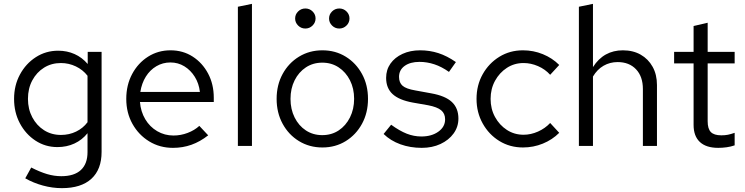

<svg xmlns="http://www.w3.org/2000/svg" viewBox="-20 -757 3863 996"><path d="M301 219Q252 219 202.5 205.5Q153 192 111 168L142 112Q187 135 224 146Q261 157 298 157Q365 157 399.5 125Q434 93 434 32V-66Q406 -31 366 -12.5Q326 6 278 6Q215 6 164 -27.5Q113 -61 83 -117.5Q53 -174 53 -244Q53 -314 83.5 -370.5Q114 -427 166 -460.5Q218 -494 282 -494Q328 -494 367 -476.5Q406 -459 435 -425V-488H507V31Q507 122 454 170.5Q401 219 301 219ZM296 -57Q339 -57 375 -74.5Q411 -92 434 -123V-364Q410 -395 373.5 -412.5Q337 -430 296 -430Q247 -430 208.5 -406Q170 -382 147.5 -340Q125 -298 125 -244Q125 -191 147.5 -148.5Q170 -106 208.5 -81.5Q247 -57 296 -57Z M877.3 10Q808.9 10 754.1 -23.5Q699.2 -57 667.1 -114.4Q635 -171.8 635 -243.9Q635 -316 665.5 -373Q696 -430 748 -463Q800 -496 864.5 -496Q929 -496 979.5 -463.5Q1030 -431 1059.5 -375.5Q1089 -319.9 1089 -250V-228H706Q710 -178 733.5 -138.5Q757 -99 795.5 -76.5Q834 -54 880 -54Q917.6 -54 953.3 -67.5Q989 -81 1014 -104L1060 -55Q1018 -22 973 -6Q928 10 877.3 10ZM708 -280H1017Q1012 -324 990.5 -358.5Q969 -393 936.4 -413Q903.8 -433 864 -433Q824.4 -433 791.2 -413.5Q758 -394 736.5 -359.5Q715 -325 708 -280Z M1214 0V-722L1287 -737V0Z M1652.5 8Q1585 8 1531 -25Q1477 -58 1446 -115.2Q1415 -172.3 1415 -244.2Q1415 -316 1446 -373Q1477 -430 1531 -463Q1585 -496 1652.5 -496Q1720 -496 1773.5 -463Q1827 -430 1858 -373.1Q1889 -316.2 1889 -244.1Q1889 -172 1858 -115Q1827 -58 1773.5 -25Q1720 8 1652.5 8ZM1651.5 -56Q1700 -56 1737 -80.5Q1774 -105 1795.5 -147.9Q1817 -190.9 1817 -244.4Q1817 -298 1795.5 -340.5Q1773.9 -383 1736.8 -407.5Q1699.7 -432 1652 -432Q1604 -432 1566.8 -407.5Q1529.6 -382.9 1508.3 -340.3Q1487 -297.7 1487 -244Q1487 -190.5 1508.3 -147.7Q1529.6 -104.8 1566.8 -80.4Q1604 -56 1651.5 -56ZM1563.9 -609Q1542 -609 1526.5 -624.5Q1511 -640 1511 -661Q1511 -682.5 1526.6 -697.7Q1542.2 -713 1564.1 -713Q1586 -713 1601.5 -697.7Q1617 -682.5 1617 -661Q1617 -640 1601.4 -624.5Q1585.8 -609 1563.9 -609ZM1739.9 -609Q1718 -609 1702.5 -624.5Q1687 -640 1687 -661Q1687 -682.5 1702.6 -697.7Q1718.2 -713 1740.1 -713Q1762 -713 1777.5 -697.7Q1793 -682.5 1793 -661Q1793 -640 1777.4 -624.5Q1761.8 -609 1739.9 -609Z M2168 10Q2108 10 2057 -8.5Q2006 -27 1970 -62L2009 -110Q2053 -78 2090 -63.5Q2127 -49 2166 -49Q2219 -49 2254 -74Q2289 -99 2289 -138Q2289 -168 2268.5 -185Q2248 -202 2201 -211L2121 -225Q2050 -238 2016.5 -269Q1983 -300 1983 -353Q1983 -395 2005.5 -427Q2028 -459 2068 -477.5Q2108 -496 2159 -496Q2209 -496 2254 -481.5Q2299 -467 2345 -435L2309 -384Q2271 -411 2233 -423.5Q2195 -436 2156 -436Q2108 -436 2079 -415Q2050 -394 2050 -358Q2050 -328 2068.5 -312Q2087 -296 2134 -288L2216 -273Q2290 -260 2324 -228Q2358 -196 2358 -142Q2358 -99 2333 -64.5Q2308 -30 2265 -10Q2222 10 2168 10Z M2693 8Q2625 8 2570.5 -25.5Q2516 -59 2484 -116.5Q2452 -174 2452 -244Q2452 -315 2484 -372Q2516 -429 2570.5 -462.5Q2625 -496 2693 -496Q2747 -496 2796 -476Q2845 -456 2881 -420L2834 -369Q2808 -398 2771 -414Q2734 -430 2696 -430Q2648 -430 2609.5 -405Q2571 -380 2548 -338Q2525 -296 2525 -244Q2525 -192 2548 -150Q2571 -108 2609.5 -83Q2648 -58 2696 -58Q2734 -58 2771 -74.5Q2808 -91 2834 -119L2881 -68Q2845 -32 2796 -12Q2747 8 2693 8Z M2983 0V-722L3056 -737V-409Q3084 -453 3123 -474.5Q3162 -496 3211 -496Q3264 -496 3303.5 -473.5Q3343 -451 3365.5 -410.5Q3388 -370 3388 -316V0H3315V-295Q3315 -360 3279.5 -397.5Q3244 -435 3184 -435Q3144 -435 3111 -416Q3078 -397 3056 -360V0Z M3706 10Q3643 10 3610.5 -20.5Q3578 -51 3578 -109V-428H3477V-488H3578V-622L3651 -639V-488H3791V-428H3651V-128Q3651 -89 3667.5 -72Q3684 -55 3722 -55Q3741 -55 3756 -58Q3771 -61 3791 -68V-3Q3771 4 3749 7Q3727 10 3706 10Z"/></svg>

Font: Red Hat Text VF
Style: Regular
Weight: 300
Designer: Pentagram, MCKL
Foundry: Pentagram, MCKL
Version: Version 1.023